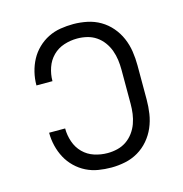

<svg xmlns="http://www.w3.org/2000/svg" viewBox="-87 -618 673 706"><g transform="rotate(-15 250.0 -265.0)"><path d="M253 8Q228 8 203.5 4Q179 0 157 -11Q135 -22 117 -39.5Q99 -57 87.5 -78.5Q76 -100 70 -124.5Q64 -149 64 -174Q64 -174 64 -174.5Q64 -175 64 -175H125Q125 -175 125 -174.5Q125 -174 125 -174Q125 -149 133.5 -124Q142 -99 160 -81Q178 -63 202.5 -55Q227 -47 253 -47Q272 -47 290.5 -51.5Q309 -56 324.5 -66.5Q340 -77 351.5 -92.5Q363 -108 369.5 -126Q376 -144 378.5 -162.5Q381 -181 381 -200V-330Q381 -349 378.5 -367.5Q376 -386 369.5 -404Q363 -422 351.5 -437.5Q340 -453 324.5 -463.5Q309 -474 290.5 -478.5Q272 -483 253 -483Q227 -483 202.5 -475Q178 -467 160 -449Q142 -431 133.5 -406Q125 -381 125 -356Q125 -356 125 -355.5Q125 -355 125 -355H64Q64 -355 64 -355.5Q64 -356 64 -356Q64 -381 70 -405.5Q76 -430 87.5 -451.5Q99 -473 117 -490.5Q135 -508 157 -519Q179 -530 203.5 -534Q228 -538 253 -538Q279 -538 305.5 -532.5Q332 -527 355 -513.5Q378 -500 395.5 -479.5Q413 -459 423.5 -434.5Q434 -410 438 -383.5Q442 -357 442 -330V-200Q442 -173 438 -146.5Q434 -120 423.5 -95.5Q413 -71 395.5 -50.5Q378 -30 355 -16.5Q332 -3 305.5 2.5Q279 8 253 8Z"/></g></svg>

Font: Iosevka Term Light
Style: Regular
Weight: 300
Monospace: yes
Designer: Belleve Invis
Foundry: Belleve Invis
Version: Version 9.0.1; ttfautohint (v1.8.3)